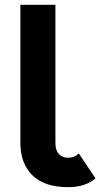

<svg xmlns="http://www.w3.org/2000/svg" viewBox="-20 -770 418 800"><path d="M264.2 9.8Q165 9.8 115 -39.6Q64.9 -88.9 64.9 -174.8V-750H210.9V-173.8Q210.9 -144 225.1 -128.4Q239.3 -112.8 263.2 -112.8Q291.5 -112.8 308.1 -130.9L377.9 -26.9Q335.4 9.8 264.2 9.8Z"/></svg>

Font: Orkney
Style: Bold
Weight: 700
Designer: Samuel Oakes and Alfredo Marco Pradil
Foundry: Alfredo Marco Pradil
Version: 1.0